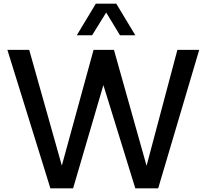

<svg xmlns="http://www.w3.org/2000/svg" viewBox="-20 -1020 1148 1040"><path d="M479 -829.1H396L499 -1000H609.9L712.9 -829.1H629.9L555.2 -952.1ZM1059.1 -750 836.9 0H712.9L540 -559.1L376 0H252.9L20 -750H138.2L314.9 -123L486.8 -750H597.2L773.9 -122.1L940.9 -750Z"/></svg>

Font: Oakes Grotesk
Style: Medium
Weight: 500
Designer: Samuel Oakes
Foundry: Samuel Oakes
Version: Version 1.0 | wf-rip DC20170320